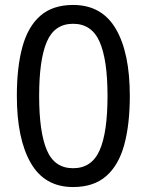

<svg xmlns="http://www.w3.org/2000/svg" viewBox="-20 -745 591 775"><path d="M275 10Q160 10 104 -87.5Q48 -185 48 -358Q48 -474 70.5 -556Q93 -638 143 -681.5Q193 -725 275 -725Q391 -725 447.5 -628.5Q504 -532 504 -358Q504 -243 481.5 -160.5Q459 -78 408.5 -34Q358 10 275 10ZM275 -66Q350 -66 382 -138Q414 -210 414 -358Q414 -504 382 -576.5Q350 -649 275 -649Q200 -649 169 -576.5Q138 -504 138 -358Q138 -212 169 -139Q200 -66 275 -66Z"/></svg>

Font: korean25
Style: Book
Weight: 400
Designer: Jelle Bosma - Monotype Design Team
Foundry: Monotype Imaging Inc.
Version: Version 2.003